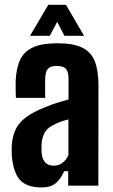

<svg xmlns="http://www.w3.org/2000/svg" viewBox="-20 -794 484 821"><path d="M157.5 7.5Q95.5 7.5 66.2 -23.8Q37 -55 30.5 -128.5Q30 -138.5 30 -151.5Q30 -164.5 30.5 -174.5Q33.5 -214 47.8 -242.5Q62 -271 92 -293.2Q122 -315.5 171.5 -335Q197.5 -346 222 -353.8Q246.5 -361.5 273 -369V-459Q273 -485 262.5 -498.5Q252 -512 222 -512Q196.5 -512 185.8 -501Q175 -490 173.5 -463Q173 -454.5 172.8 -437.8Q172.5 -421 172.8 -403.5Q173 -386 173.5 -375.5H48Q47.5 -384.5 47 -407.8Q46.5 -431 47 -448.5Q49.5 -504.5 67 -540Q84.5 -575.5 122.8 -592.2Q161 -609 225.5 -609Q293 -609 331.2 -590.5Q369.5 -572 385.2 -532.2Q401 -492.5 401 -428.5L400.5 0H271.5V-62H254.5Q238.5 -26.5 217 -9.5Q195.5 7.5 157.5 7.5ZM210 -85.5Q231 -85.5 247 -97.5Q263 -109.5 272.5 -130V-283.5Q254.5 -279 237.5 -272.8Q220.5 -266.5 204.5 -257.5Q178 -243.5 168.5 -222.2Q159 -201 157.5 -174.5Q157.5 -165 157.5 -156.2Q157.5 -147.5 158 -139Q160.5 -113 173.5 -99.2Q186.5 -85.5 210 -85.5ZM108.5 -641 186.5 -773.5H262L339.5 -641H255.5L224.5 -700.5L193 -641Z"/></svg>

Font: Big Shoulders Display Thin ExtraBold
Style: Regular
Weight: 800
Version: Version 2.002